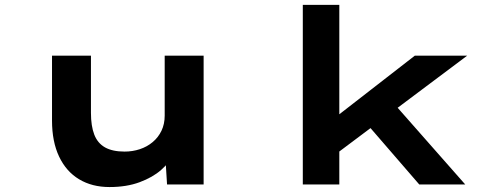

<svg xmlns="http://www.w3.org/2000/svg" viewBox="-20 -760 2058 791"><path d="M431.1 10.6Q359.3 10.6 306 -21.4Q252.7 -53.3 223.5 -114.9Q194.3 -176.4 194.3 -263.3V-530.7H354.7V-295Q354.7 -240.8 368.4 -205.4Q382.1 -170 412.8 -152.7Q443.6 -135.5 493.2 -135.5Q526.2 -135.5 556.1 -145.4Q586 -155.3 609.1 -174.7Q632.2 -194 645.4 -221.6Q658.5 -249.2 658.5 -283.6V-530.7H818.9V0H668.2L661.4 -108.9L690.8 -120.9Q678.4 -90.3 643.7 -59.8Q609 -29.3 555.3 -9.4Q501.6 10.6 431.1 10.6Z M1364.8 -126 1322.3 -246 1689 -530.7H1904.7ZM1227.5 0V-740H1377.9V0ZM1707.3 0 1445.7 -302.5 1553.4 -389.6 1896.7 0Z"/></svg>

Font: Lexend Zetta
Style: Regular
Weight: 400
Designer: Bonnie Shaver-Troup, Thomas Jockin
Foundry: Lexend
Version: Version 1.007